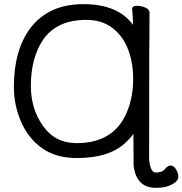

<svg xmlns="http://www.w3.org/2000/svg" viewBox="-20 -739 881 927"><path d="M350 -48Q540 -48 599 -214Q623 -280 623 -358Q623 -435 598.5 -500Q574 -565 523 -604Q472 -643 396 -643Q254 -643 188 -547Q129 -459 129 -324Q129 -214 187.5 -131Q246 -48 350 -48ZM734 168Q637 168 625 59L624 -94Q615 -78 594 -58Q516 24 351 24Q251 24 184.5 -22.5Q118 -69 82.5 -149.5Q47 -230 47 -320Q47 -497 127 -604Q216 -719 382 -719Q550 -719 622 -619Q622 -659 618 -695Q618 -711 642 -711Q661 -711 681.5 -702.5Q702 -694 702 -677Q700 -588 700 31Q706 94 732 94Q763 94 776.5 77Q790 60 804 60Q818 60 829.5 78Q841 96 841 114Q841 135 810.5 151.5Q780 168 734 168Z"/></svg>

Font: LXGW WenKai Lite
Style: Bold
Weight: 700
Designer: LXGW / Fontworks Inc.
Foundry: LXGW / Fontworks Inc.
Version: Version 1.330;April 28, 2024